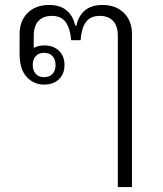

<svg xmlns="http://www.w3.org/2000/svg" viewBox="-20 -574 659 774"><path d="M158 -233Q116 -233 87.5 -264Q59 -295 59 -356V-436Q59 -490 91.5 -522Q124 -554 178 -554Q222 -554 248.5 -532Q275 -510 283 -471H288Q296 -510 322.5 -532Q349 -554 393 -554Q447 -554 479.5 -522Q512 -490 512 -436V180H455V-429Q455 -470 435.5 -490Q416 -510 382 -510Q344 -510 326 -484.5Q308 -459 305 -412H267Q263 -459 245 -484.5Q227 -510 189 -510Q155 -510 135.5 -490Q116 -470 116 -429V-381Q136 -391 158 -391Q195 -391 217.5 -369.5Q240 -348 240 -312Q240 -276 217.5 -254.5Q195 -233 158 -233ZM158 -263Q180 -263 192 -276.5Q204 -290 204 -312Q204 -334 192 -347.5Q180 -361 158 -361Q136 -361 124 -347.5Q112 -334 112 -312Q112 -290 124 -276.5Q136 -263 158 -263Z"/></svg>

Font: IBM Plex Sans Thai Looped Light
Style: Regular
Weight: 300
Designer: Mike Abbink, Paul van der Laan, Pieter van Rosmalen, Ben Mitchell, Mark Frömberg
Foundry: Bold Monday
Version: Version 1.1